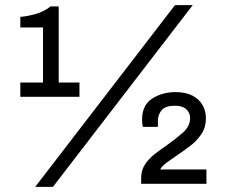

<svg xmlns="http://www.w3.org/2000/svg" viewBox="-20 -718 885 750"><path d="M117.5 12 663.5 -698H732.8L186.8 12ZM531.4 0V-22.7Q531.4 -52.7 546.1 -75.2Q560.7 -97.7 584 -115.9Q607.4 -134.2 631.8 -150.7Q667 -175.6 694.8 -200.3Q722.6 -224.9 722.6 -257.3Q722.6 -277.3 707.7 -291.2Q692.9 -305.1 662.9 -305.1Q626.8 -305.1 611.8 -287.8Q596.8 -270.5 596.8 -246.2V-222.5H537.9Q536.9 -226.9 535.9 -234.7Q534.9 -242.4 534.9 -249.9Q534.9 -307.3 574.1 -332.7Q613.4 -358.2 665.4 -358.2Q706.1 -358.2 732.5 -344.1Q759 -330 771.7 -306.8Q784.4 -283.6 784.4 -255.7Q784.4 -221.1 767.1 -194.8Q749.7 -168.6 723.4 -148.4Q697.1 -128.2 669.8 -110.2Q649.4 -96.1 631.6 -83.2Q613.8 -70.3 605.5 -56.1H786.4V0ZM59.4 -340V-395.7H148V-610.8H59.4V-652.1Q89.9 -654.6 122 -664.2Q154 -673.9 177.6 -693H209.4V-395.7H290.4V-340Z"/></svg>

Font: Archivo Variable SemiBold
Style: Regular
Weight: 600
Designer: Hector Gatti
Foundry: Omnibus-Type
Version: Version 2.001